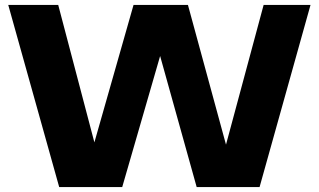

<svg xmlns="http://www.w3.org/2000/svg" viewBox="-20 -760 1295 780"><path d="M220.5 0 13.5 -740H216.5L386.5 -94H338.5L522.5 -740H743.5L919.5 -94H877L1051 -740H1241.5L1034.5 0H779L604 -627.5H658L476.5 0Z"/></svg>

Font: Encode Sans SC SemiExpanded ExtraBold
Style: Regular
Weight: 800
Width: 6
Designer: Multiple Designers
Foundry: Impallari Type
Version: Version 3.002